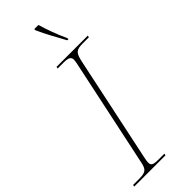

<svg xmlns="http://www.w3.org/2000/svg" viewBox="-311 -957 982 982"><g transform="rotate(-45 180.0 -465.5)"><path d="M278 -771H286V-779C261 -832 240 -893 229 -931H199V-923C223 -869 246 -830 278 -771ZM-9 0H217L219 -10H176C139 -10 128 -16 128 -36C128 -45 130 -56 133 -70L254 -643C265 -693 274 -704 324 -704H367L369 -714H143L141 -704H184C223 -704 232 -694 232 -677C232 -669 230 -660 228 -649L104 -64C95 -21 86 -10 36 -10H-7Z"/></g></svg>

Font: Noto Serif Display Thin
Style: Italic
Weight: 100
Italic angle: -12°
Designer: Monotype Design Team
Foundry: Monotype Imaging Inc.
Version: Version 2.009